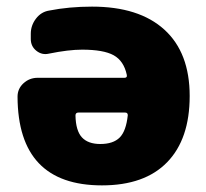

<svg xmlns="http://www.w3.org/2000/svg" viewBox="-20 -550 621 580"><path d="M283 -115Q322 -115 341.5 -134.5Q361 -154 366 -202Q366 -210 358 -210H217Q208 -210 208 -201Q209 -155 227.5 -135Q246 -115 283 -115ZM258 -530Q400 -530 476.5 -460.5Q553 -391 553 -260Q553 -130 485 -60Q417 10 288 10Q34 10 33 -258Q33 -282 51 -298.5Q69 -315 94 -315H356Q365 -315 363 -324Q354 -366 323.5 -383Q293 -400 228 -400Q187 -400 128 -388Q107 -383 90 -396.5Q73 -410 73 -432V-448Q73 -473 88.5 -493.5Q104 -514 128 -518Q189 -530 258 -530Z"/></svg>

Font: Rounded Mplus 1c Black
Style: Regular
Weight: 900
Version: Version 1.059.20150529